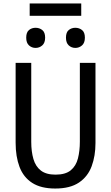

<svg xmlns="http://www.w3.org/2000/svg" viewBox="-20 -1076 640 1106"><path d="M298 10Q216 10 165.5 -22.5Q115 -55 92.5 -114.5Q70 -174 70 -254V-714H160V-259Q160 -203 172.5 -160Q185 -117 215.5 -93.5Q246 -70 300 -70Q357 -70 387.5 -95Q418 -120 429 -163.5Q440 -207 440 -260V-714H530V-252Q530 -178 508 -118.5Q486 -59 435 -24.5Q384 10 298 10ZM414 -800Q392 -800 376 -814.5Q360 -829 360 -859Q360 -890 376 -903Q392 -916 414 -916Q436 -916 452.5 -903Q469 -890 469 -859Q469 -829 452.5 -814.5Q436 -800 414 -800ZM185 -800Q163 -800 147 -814.5Q131 -829 131 -859Q131 -890 147 -903Q163 -916 185 -916Q207 -916 223.5 -903Q240 -890 240 -859Q240 -829 223.5 -814.5Q207 -800 185 -800ZM151 -985V-1056H448V-985Z"/></svg>

Font: Noto Sans Mono
Style: Regular
Weight: 400
Designer: Monotype Design Team
Foundry: Monotype Imaging Inc.
Version: Version 2.014